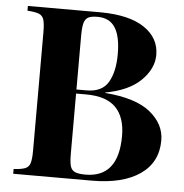

<svg xmlns="http://www.w3.org/2000/svg" viewBox="-51 -758 774 807"><g transform="rotate(5 336.0 -354.0)"><path d="M642.1 -193.8Q642.1 -101.1 569.1 -50.5Q496.1 0 366.2 0H34.2V-20Q66.9 -22 82.5 -28.1Q98.1 -34.2 103.5 -51Q108.9 -67.9 108.9 -106V-602.1Q108.9 -640.1 103.5 -657Q98.1 -673.8 82.5 -679.9Q66.9 -686 34.2 -688V-708H342.8Q462.9 -707 526.4 -664.1Q589.8 -621.1 589.8 -549.8Q589.8 -492.2 539.3 -442.1Q488.8 -392.1 390.1 -374V-372.1Q520 -361.8 581.1 -312Q642.1 -262.2 642.1 -193.8ZM268.1 -602.1V-376H311Q376 -376 402.1 -420.4Q428.2 -464.8 428.2 -539.1Q428.2 -613.8 404.5 -650.9Q380.9 -688 330.1 -688Q303.2 -688 290.5 -680.9Q277.8 -673.8 272.9 -656Q268.1 -638.2 268.1 -602.1ZM476.1 -198.2Q476.1 -276.9 436 -317.9Q396 -358.9 310.1 -358.9H268.1V-106Q268.1 -69.8 272.9 -53Q277.8 -36.1 292.5 -29.5Q307.1 -22.9 336.9 -22.9Q476.1 -22.9 476.1 -198.2Z"/></g></svg>

Font: Neothic
Style: Regular
Weight: 400
Designer: Vasily Draigo aka Daymarius
Foundry: Vasily Draigo aka Daymarius
Version: Version 1.00 May 8, 2019, initial release